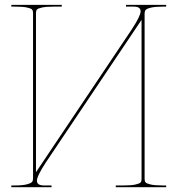

<svg xmlns="http://www.w3.org/2000/svg" viewBox="-20 -780 740 800"><path d="M27.3 0V-7.3H42.5Q74.7 -7.3 92 -12Q109.4 -16.6 113.5 -22Q117.7 -27.3 117.7 -36.1V-726.6Q117.7 -735.4 113.5 -740.2Q109.4 -745.1 92 -748.8Q74.7 -752.4 42.5 -752.4H27.3V-759.8H237.3V-752.4H205.1Q172.9 -752.4 155.5 -748.8Q138.2 -745.1 134 -740.2Q129.9 -735.4 129.9 -726.6V-62.5L528.8 -657.2Q565.9 -713.9 565.9 -732.9Q565.9 -752.4 537.1 -752.4H504.9V-759.8H672.4V-752.4H657.7Q625.5 -752.4 608.2 -748Q590.8 -743.7 586.7 -738.3Q582.5 -732.9 582.5 -724.1V-33.7Q582.5 -24.9 586.7 -20Q590.8 -15.1 608.2 -11.2Q625.5 -7.3 657.7 -7.3H672.4V0H462.4V-7.3H495.1Q527.3 -7.3 544.7 -11.2Q562 -15.1 565.9 -20Q569.8 -24.9 569.8 -33.7V-697.3L170.9 -103Q133.8 -46.4 133.8 -26.9Q133.8 -7.3 163.1 -7.3H194.8V0Z"/></svg>

Font: Znikomit
Style: Regular
Weight: 100
Designer: gluk
Foundry: gluk
Version: Version 0.53